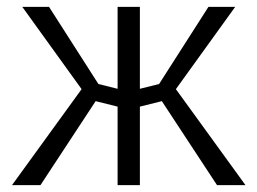

<svg xmlns="http://www.w3.org/2000/svg" viewBox="-20 -540 751 560"><path d="M15 0 218 -280 45 -520H123L267 -295L323 -281V-520H388V-281L444 -295L588 -520H666L493 -280L696 0H613L452 -245L388 -229V0H323V-229L259 -245L98 0Z"/></svg>

Font: Murecho Light
Style: Regular
Weight: 300
Designer: Neil Summerour
Foundry: Positype
Version: Version 1.010; ttfautohint (v1.8.3)